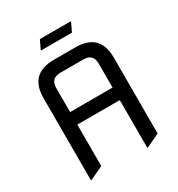

<svg xmlns="http://www.w3.org/2000/svg" viewBox="-207 -1023 1083 1167"><g transform="rotate(-30 334.5 -440.0)"><path d="M92.8 9.8H87.9V-566.4Q87.9 -737.3 258.8 -737.3H410.2Q581.1 -737.3 581.1 -566.4V-34.2L488.3 9.8H483.4V-324.7H185.5V-34.2ZM185.5 -412.6H483.4V-581.1Q483.4 -649.4 415 -649.4H253.9Q185.5 -649.4 185.5 -581.1ZM248 -888.7H464.4V-883.8L436.5 -825.2H220.2V-830.1Z"/></g></svg>

Font: Nova Square
Style: Book
Weight: 400
Designer: Wojciech Kalinowski "wmk69" (wmk69@o2.pl)
Foundry: Wojciech Kalinowski "wmk69" (wmk69@o2.pl)
Version: Version 3.1.0; 2021-05-23